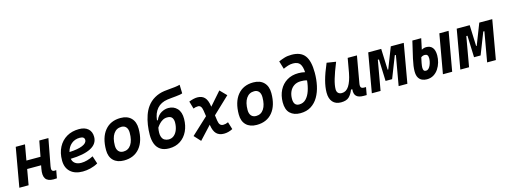

<svg xmlns="http://www.w3.org/2000/svg" viewBox="-14 -1588 6472 2456"><g transform="rotate(-15 3222.5 -359.5)"><path d="M31.7 0 122.6 -517.6H245.1L209 -312.5H395.5L434.6 -517.6H555.2L488.3 -162.6Q481.4 -127 489.5 -110.6Q497.6 -94.2 522.9 -94.2Q533.7 -94.2 545.9 -95.7L526.9 7.8Q510.7 9.8 483.9 9.8Q407.2 9.8 378.7 -31.7Q350.1 -73.2 366.7 -161.6L375 -205.6H190.4L154.3 0Z M881.8 -102.5Q918.5 -102.5 960.2 -114Q1002 -125.5 1040.5 -146L1074.2 -43Q1027.3 -16.1 973.9 -3.2Q920.4 9.8 871.6 9.8Q767.1 9.8 708.3 -44.4Q649.4 -98.6 649.4 -195.8Q649.4 -295.4 688.5 -370.1Q727.5 -444.8 797.6 -486.1Q867.7 -527.3 961.4 -527.3Q1038.6 -527.3 1081.5 -488.8Q1124.5 -450.2 1124.5 -381.8Q1124.5 -289.1 1031.2 -240.5Q938 -191.9 763.2 -187.5Q770 -147 800.8 -124.8Q831.5 -102.5 881.8 -102.5ZM769.5 -274.9Q880.9 -279.8 942.6 -305.4Q1004.4 -331.1 1004.4 -373Q1004.4 -417.5 941.9 -417.5Q877 -417.5 831.3 -379.2Q785.6 -340.8 769.5 -274.9Z M1417 9.8Q1327.6 9.8 1277.6 -39.8Q1227.5 -89.4 1227.5 -177.7Q1227.5 -342.8 1302.7 -435.1Q1377.9 -527.3 1511.7 -527.3Q1601.1 -527.3 1651.1 -476.6Q1701.2 -425.8 1701.2 -335Q1701.2 -172.4 1626.2 -81.3Q1551.3 9.8 1417 9.8ZM1438.5 -102.5Q1503.9 -102.5 1540.8 -158.4Q1577.6 -214.4 1577.6 -314Q1577.6 -361.8 1555.7 -388.4Q1533.7 -415 1493.7 -415Q1426.8 -415 1388.9 -359.1Q1351.1 -303.2 1351.1 -203.6Q1351.1 -156.2 1374 -129.4Q1397 -102.5 1438.5 -102.5Z M2015.6 9.8Q1944.8 9.8 1901.1 -19.5Q1857.4 -48.8 1837.6 -100.6Q1817.9 -152.3 1817.9 -219.2Q1817.9 -284.2 1827.6 -349.9Q1837.4 -415.5 1857.9 -474.9Q1878.4 -534.2 1911.1 -579.6Q1952.1 -636.7 2012.2 -670.9Q2072.3 -705.1 2143.1 -714.8Q2169.9 -718.8 2208.5 -721.7Q2247.1 -724.6 2286.1 -729.2Q2325.2 -733.9 2353 -741.7L2356.4 -627.9Q2345.7 -622.1 2321.8 -618.2Q2297.9 -614.3 2268.3 -611.3Q2238.8 -608.4 2208.7 -605.7Q2178.7 -603 2155.3 -599.6Q2065.4 -586.9 2015.4 -529.5Q1965.3 -472.2 1955.1 -376L1966.8 -376.5Q1994.1 -439.5 2041 -465.8Q2087.9 -492.2 2135.3 -492.2Q2206.5 -492.2 2251.5 -444.1Q2296.4 -396 2295.4 -305.7Q2294.4 -215.3 2260.5 -144Q2226.6 -72.8 2164.3 -31.5Q2102.1 9.8 2015.6 9.8ZM2038.1 -102.5Q2079.6 -102.5 2109.1 -127.4Q2138.7 -152.3 2154.8 -194.3Q2170.9 -236.3 2171.9 -288.1Q2172.9 -328.6 2155 -354.2Q2137.2 -379.9 2090.8 -379.9Q2056.6 -379.9 2029.1 -364Q2001.5 -348.1 1981.2 -325.4Q1960.9 -302.7 1947.8 -281.7Q1935.1 -209.5 1946.3 -170.7Q1957.5 -131.8 1982.9 -117.2Q2008.3 -102.5 2038.1 -102.5Z M2433.6 22.9 2355.5 -62 2575.2 -266.1 2563.5 -343.8Q2557.6 -381.3 2543.9 -398.2Q2530.3 -415 2508.8 -415Q2492.2 -415 2477.3 -412.1Q2462.4 -409.2 2445.8 -401.9L2417 -502Q2482.4 -527.3 2528.8 -527.3Q2588.9 -527.3 2623.5 -491.9Q2658.2 -456.5 2669.9 -376.5L2671.4 -365.7L2824.7 -540L2907.7 -455.1L2688.5 -247.1L2698.7 -173.8Q2704.1 -136.2 2719.5 -119.4Q2734.9 -102.5 2761.2 -102.5Q2792 -102.5 2826.7 -118.2L2856.9 -20Q2799.3 9.8 2741.2 9.8Q2677.7 9.8 2642.1 -25.9Q2606.4 -61.5 2594.2 -141.1L2593.3 -148.9Z M3174.8 9.8Q3085.4 9.8 3035.4 -39.8Q2985.4 -89.4 2985.4 -177.7Q2985.4 -342.8 3060.5 -435.1Q3135.7 -527.3 3269.5 -527.3Q3358.9 -527.3 3408.9 -476.6Q3459 -425.8 3459 -335Q3459 -172.4 3384 -81.3Q3309.1 9.8 3174.8 9.8ZM3196.3 -102.5Q3261.7 -102.5 3298.6 -158.4Q3335.4 -214.4 3335.4 -314Q3335.4 -361.8 3313.5 -388.4Q3291.5 -415 3251.5 -415Q3184.6 -415 3146.7 -359.1Q3108.9 -303.2 3108.9 -203.6Q3108.9 -156.2 3131.8 -129.4Q3154.8 -102.5 3196.3 -102.5Z M3752 9.8Q3668 9.8 3617.9 -37.4Q3567.9 -84.5 3568.4 -184.1Q3569.3 -273.9 3604.7 -343.3Q3640.1 -412.6 3704.8 -452.4Q3769.5 -492.2 3857.9 -492.2Q3902.8 -492.2 3944.8 -481.9Q3940.9 -556.6 3914.3 -593.3Q3887.7 -629.9 3823.2 -629.9Q3789.1 -629.9 3758.1 -620.1Q3727.1 -610.4 3692.9 -594.7L3661.1 -700.7Q3699.2 -717.3 3739.5 -729.7Q3779.8 -742.2 3835 -742.2Q3955.1 -742.2 4009 -670.9Q4063 -599.6 4063 -443.4Q4063 -355.5 4045.7 -274.2Q4028.3 -192.9 3991.2 -128.9Q3954.1 -64.9 3895 -27.6Q3835.9 9.8 3752 9.8ZM3941.9 -373.5Q3920.9 -380.9 3900.6 -382.6Q3880.4 -384.3 3861.8 -384.3Q3807.6 -384.3 3770.3 -359.1Q3732.9 -334 3713.6 -291.3Q3694.3 -248.5 3694.3 -196.3Q3693.8 -102.5 3767.1 -102.5Q3820.8 -102.5 3857.2 -139.9Q3893.6 -177.2 3914.3 -239Q3935.1 -300.8 3941.9 -373.5Z M4290.5 10.3Q4219.7 10.3 4181.2 -33.4Q4142.6 -77.1 4142.6 -156.7Q4142.6 -229.5 4166 -317.4Q4189.5 -405.3 4241.7 -527.3L4362.8 -508.3Q4312 -383.3 4288.6 -302.7Q4265.1 -222.2 4265.1 -168.9Q4265.1 -137.2 4282.5 -119.6Q4299.8 -102.1 4331.1 -102.1Q4389.2 -102.1 4426.3 -159.7Q4463.4 -217.3 4484.4 -325.7V-325.2L4518.6 -517.6H4641.1L4579.1 -166Q4572.3 -127 4582.5 -111.6Q4592.8 -96.2 4626 -96.2H4648.4L4630.4 4.9H4589.4Q4523.4 4.9 4494.4 -24.2Q4465.3 -53.2 4471.7 -114.7H4454.6Q4432.1 -56.2 4397.2 -22.9Q4362.3 10.3 4290.5 10.3Z M4699.7 0 4790.5 -517.6H4962.4L4973.1 -239.3H4981L5089.4 -517.6H5261.2L5170.4 0H5054.7L5124 -394.5H5109.4L4997.1 -107.4H4910.2L4899.9 -394.5H4884.8L4815.4 0Z M5427.7 9.8Q5395 9.8 5365.7 -2.7Q5336.4 -15.1 5318.4 -45.7Q5300.3 -76.2 5300.3 -130.4Q5300.3 -192.4 5322.8 -293.5Q5345.2 -394.5 5375 -517.6H5492.2Q5484.4 -481.4 5476.8 -445.3Q5469.2 -409.2 5461.4 -373Q5492.2 -390.6 5523.4 -390.6Q5576.7 -390.6 5605 -356.2Q5633.3 -321.8 5633.3 -253.4Q5633.3 -207.5 5620.4 -161.1Q5607.4 -114.7 5581.5 -75.9Q5555.7 -37.1 5517.3 -13.7Q5479 9.8 5427.7 9.8ZM5641.1 0 5732.4 -517.6H5855L5763.7 0ZM5429.7 -281.2Q5421.4 -246.1 5414.6 -208.3Q5407.7 -170.4 5407.7 -148.4Q5407.7 -122.6 5416.7 -111.1Q5425.8 -99.6 5445.8 -99.6Q5464.8 -99.6 5479.5 -114.3Q5494.1 -128.9 5504.2 -151.6Q5514.2 -174.3 5519.3 -198.7Q5524.4 -223.1 5524.4 -242.7Q5524.4 -272.9 5512.9 -285.9Q5501.5 -298.8 5480 -298.8Q5467.3 -298.8 5455.1 -294.9Q5442.9 -291 5429.7 -281.2Z M5871.6 0 5962.4 -517.6H6134.3L6145 -239.3H6152.8L6261.2 -517.6H6433.1L6342.3 0H6226.6L6295.9 -394.5H6281.2L6168.9 -107.4H6082L6071.8 -394.5H6056.6L5987.3 0Z"/></g></svg>

Font: Cascadia Code PL SemiBold
Style: Italic
Weight: 600
Italic angle: -10°
Monospace: yes
Designer: Aaron Bell
Foundry: Saja Typeworks
Version: Version 2404.023; ttfautohint (v1.8.4)